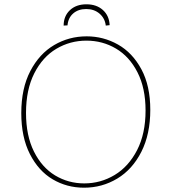

<svg xmlns="http://www.w3.org/2000/svg" viewBox="-20 -867 797 893"><path d="M79 -341Q79 -456 121 -536.5Q163 -617 232 -657.5Q301 -698 383 -698Q461 -698 528.5 -660Q596 -622 637.5 -545Q679 -468 679 -356Q679 -243 637.5 -161Q596 -79 525.5 -36.5Q455 6 371 6Q291 6 225 -33Q159 -72 119 -150.5Q79 -229 79 -341ZM657 -353Q657 -457 619.5 -530.5Q582 -604 519.5 -641Q457 -678 382 -678Q306 -678 242 -640Q178 -602 139.5 -526Q101 -450 101 -342Q101 -236 138 -162Q175 -88 236.5 -51Q298 -14 372 -14Q448 -14 513 -53Q578 -92 617.5 -168.5Q657 -245 657 -353ZM490 -750 472 -748Q468 -782 443 -803.5Q418 -825 381 -825Q344 -825 320.5 -804.5Q297 -784 294 -749L276 -748Q276 -792 305 -819.5Q334 -847 382 -847Q429 -847 458.5 -820.5Q488 -794 490 -750Z"/></svg>

Font: Bitter Pro Thin
Style: Regular
Weight: 250
Designer: Sol Matas, and Bitter project Authors
Foundry: Sol Matas
Version: Version 1.010